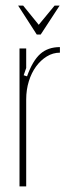

<svg xmlns="http://www.w3.org/2000/svg" viewBox="-20 -669 255 689"><path d="M74 -495V-425L65 -399L77 -395Q97 -451 124.5 -475.5Q152 -500 195 -500V-480Q170 -480 148 -466.5Q126 -453 109.5 -430.5Q93 -408 83.5 -377.5Q74 -347 74 -312V0H50V-495ZM63 -649 119 -580 176 -649H194L126 -545H112L45 -649Z"/></svg>

Font: Moniqa Thin Paragraph
Style: Regular
Weight: 100
Designer: Rajesh Rajput
Foundry: Rajesh Rajput
Version: Version 1.000